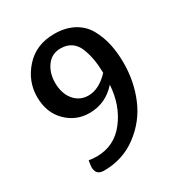

<svg xmlns="http://www.w3.org/2000/svg" viewBox="-162 -788 859 914"><g transform="rotate(-30 267.5 -331.5)"><path d="M262.2 -336.9Q320.8 -336.9 376 -396Q375 -438 369.4 -470.5Q363.8 -502.9 351.8 -533.9Q339.8 -564.9 315.9 -581.5Q292 -598.1 257.8 -598.1Q209 -598.1 181.4 -560.1Q153.8 -522 153.8 -469.2Q153.8 -409.2 184.3 -373Q214.8 -336.9 262.2 -336.9ZM266.1 -672.9Q327.1 -672.9 371.6 -648.9Q416 -625 439.5 -583Q462.9 -541 473.4 -492.9Q483.9 -444.8 483.9 -388.2Q483.9 -287.1 446.5 -198Q409.2 -108.9 330.1 -49.6Q251 9.8 147 9.8Q103 9.8 103 -34.2Q103 -43 107.9 -69.8Q127.9 -65.9 150.9 -65.9Q248 -65.9 308.1 -143.6Q368.2 -221.2 375 -331.1Q314 -262.2 225.1 -262.2Q150.9 -262.2 98.4 -314.7Q45.9 -367.2 45.9 -453.1Q45.9 -539.1 106 -606Q166 -672.9 266.1 -672.9Z"/></g></svg>

Font: Sukar
Style: Bold
Weight: 700
Designer: Dario Muhafara - Ghiath Alsory
Foundry: Dario Muhafara - Ghiath Alsory
Version: Version 1.00 March 27, 2016, initial release